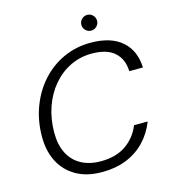

<svg xmlns="http://www.w3.org/2000/svg" viewBox="-126 -971 970 1086"><g transform="rotate(-15 358.5 -428.5)"><path d="M338 12Q250 12 188 -23Q126 -58 93 -121Q60 -184 60 -268Q60 -362 90.5 -443Q121 -524 175.5 -584.5Q230 -645 303.5 -678.5Q377 -712 462 -712Q580 -712 644.5 -656.5Q709 -601 713 -500H633Q631 -570 586.5 -610.5Q542 -651 453 -651Q385 -651 326.5 -622.5Q268 -594 224.5 -542.5Q181 -491 157 -422Q133 -353 133 -272Q133 -202 158.5 -152Q184 -102 232 -75.5Q280 -49 347 -49Q436 -49 494.5 -89.5Q553 -130 580 -198H660Q634 -132 588.5 -85Q543 -38 480 -13Q417 12 338 12ZM485 -777Q466 -777 452.5 -790.5Q439 -804 439 -823Q439 -842 452.5 -855.5Q466 -869 485 -869Q504 -869 517.5 -855.5Q531 -842 531 -823Q531 -804 517.5 -790.5Q504 -777 485 -777Z"/></g></svg>

Font: DM Sans 24pt Light
Style: Italic
Weight: 300
Italic angle: -10°
Designer: Colophon Foundry, Jonny Pinhorn
Foundry: Colophon Foundry
Version: Version 4.004;gftools[0.9.30]